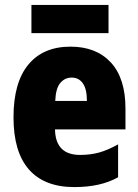

<svg xmlns="http://www.w3.org/2000/svg" viewBox="-20 -752 563 782"><path d="M267 -562Q372 -562 431.5 -497.5Q491 -433 491 -310V-225H204Q206 -121 306 -121Q349 -121 384.5 -131Q420 -141 461 -164V-30Q390 10 283 10Q161 10 98 -61.5Q35 -133 35 -274Q35 -416 95.5 -489Q156 -562 267 -562ZM272 -436Q244 -436 225.5 -414Q207 -392 205 -341H334Q334 -389 317.5 -412.5Q301 -436 272 -436ZM422 -732V-617H108V-732Z"/></svg>

Font: Noto Sans Gurmukhi UI Condensed Black
Style: Regular
Weight: 900
Width: 3
Designer: Jelle Bosma - Monotype Design Team
Foundry: Monotype Imaging Inc.
Version: Version 2.004; ttfautohint (v1.8.4.7-5d5b)